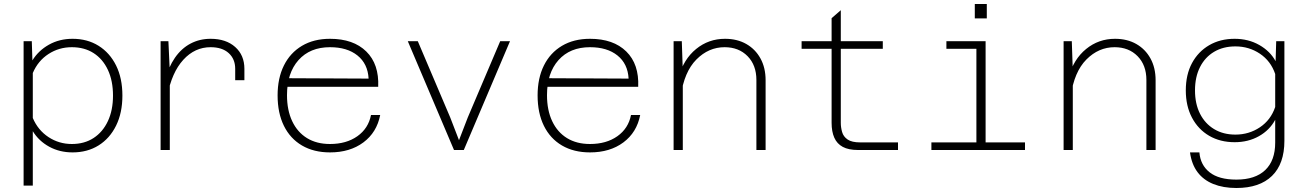

<svg xmlns="http://www.w3.org/2000/svg" viewBox="-20 -750 6540 960"><path d="M343 -556Q417 -556 473 -521Q529 -486 560.5 -422.5Q592 -359 592 -272Q592 -186 560.5 -122Q529 -58 473 -23Q417 12 343 12Q278 12 226 -16.5Q174 -45 144 -94V178H98V-544H139L142 -448Q172 -497 224.5 -526.5Q277 -556 343 -556ZM339 -30Q402 -30 448 -60Q494 -90 519.5 -144.5Q545 -199 545 -272Q545 -346 519.5 -400.5Q494 -455 448 -484.5Q402 -514 339 -514Q275 -514 222.5 -480Q170 -446 144 -385V-160Q170 -99 222.5 -64.5Q275 -30 339 -30Z M1156 -349V-406Q1156 -455 1123.5 -484.5Q1091 -514 1033 -514Q954 -514 896.5 -451Q839 -388 817 -272L804 -345Q822 -414 854.5 -461Q887 -508 932.5 -532Q978 -556 1033 -556Q1110 -556 1156 -515Q1202 -474 1202 -406V-349ZM783 0V-544H822L829 -394V0Z M1630 12Q1549 12 1490 -22.5Q1431 -57 1399.5 -121Q1368 -185 1368 -273Q1368 -359 1399.5 -422.5Q1431 -486 1490 -521Q1549 -556 1630 -556Q1747 -556 1811.5 -492.5Q1876 -429 1871 -316H1405V-359L1823 -357Q1819 -431 1767.5 -472.5Q1716 -514 1630 -514Q1530 -514 1472.5 -449.5Q1415 -385 1415 -274Q1415 -199 1441 -144Q1467 -89 1515 -59.5Q1563 -30 1630 -30Q1712 -30 1767 -69Q1822 -108 1835 -175H1881Q1864 -88 1797 -38Q1730 12 1630 12Z M2250 0 2019 -544H2069L2231 -163L2275 -49L2319 -163L2481 -544H2530L2299 0Z M2930 12Q2849 12 2790 -22.5Q2731 -57 2699.5 -121Q2668 -185 2668 -273Q2668 -359 2699.5 -422.5Q2731 -486 2790 -521Q2849 -556 2930 -556Q3047 -556 3111.5 -492.5Q3176 -429 3171 -316H2705V-359L3123 -357Q3119 -431 3067.5 -472.5Q3016 -514 2930 -514Q2830 -514 2772.5 -449.5Q2715 -385 2715 -274Q2715 -199 2741 -144Q2767 -89 2815 -59.5Q2863 -30 2930 -30Q3012 -30 3067 -69Q3122 -108 3135 -175H3181Q3164 -88 3097 -38Q3030 12 2930 12Z M3762 0V-350Q3762 -424 3718 -469Q3674 -514 3603 -514Q3523 -514 3462 -452.5Q3401 -391 3384 -270L3373 -364Q3398 -454 3460.5 -505Q3523 -556 3605 -556Q3666 -556 3711.5 -530Q3757 -504 3782.5 -457.5Q3808 -411 3808 -349V0ZM3348 0V-544H3389L3394 -395V0Z M4270 0Q4223 0 4194 -15.5Q4165 -31 4151.5 -61.5Q4138 -92 4138 -136V-659L4184 -699V-136Q4184 -113 4190.5 -90Q4197 -67 4218 -52.5Q4239 -38 4281 -38H4470V0ZM3988 -506V-544H4394V-506Z M4862 0V-544H4908V0ZM4637 0V-38H5105V0ZM4712 -506V-544H4885V-506ZM4854 -658V-730H4914V-658Z M5712 0V-350Q5712 -424 5668 -469Q5624 -514 5553 -514Q5473 -514 5412 -452.5Q5351 -391 5334 -270L5323 -364Q5348 -454 5410.5 -505Q5473 -556 5555 -556Q5616 -556 5661.5 -530Q5707 -504 5732.5 -457.5Q5758 -411 5758 -349V0ZM5298 0V-544H5339L5344 -395V0Z M6358 -444 6361 -544H6402V-46Q6402 69 6340 129.5Q6278 190 6162 190Q6096 190 6046.5 170Q5997 150 5967.5 110.5Q5938 71 5930 12H5977Q5982 75 6028 111.5Q6074 148 6162 148Q6256 148 6306 100.5Q6356 53 6356 -37V-151Q6328 -99 6274.5 -69Q6221 -39 6153 -39Q6081 -39 6026 -71Q5971 -103 5940 -161.5Q5909 -220 5909 -298Q5909 -377 5940 -434.5Q5971 -492 6026 -524Q6081 -556 6153 -556Q6222 -556 6276.5 -525Q6331 -494 6358 -444ZM6157 -77Q6225 -77 6279.5 -113.5Q6334 -150 6356 -215V-380Q6334 -445 6279.5 -481.5Q6225 -518 6157 -518Q6096 -518 6050.5 -491Q6005 -464 5980 -414.5Q5955 -365 5955 -298Q5955 -231 5980 -181.5Q6005 -132 6050.5 -104.5Q6096 -77 6157 -77Z"/></svg>

Font: Azeret Mono Thin Thin
Style: Regular
Weight: 250
Version: Version 1.002